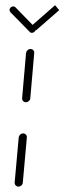

<svg xmlns="http://www.w3.org/2000/svg" viewBox="-20 -703 243 723"><path d="M49.6 -0.4Q43.3 -0.4 39.1 -4.8Q34.8 -9.3 35.2 -15.6L50.4 -185.2Q51.1 -191.5 55.9 -196.1Q60.7 -200.7 67 -200.7Q73.3 -200.7 77.6 -196.1Q81.9 -191.5 81.1 -185.2L65.9 -15.6Q65.6 -9.3 60.7 -4.8Q55.9 -0.4 49.6 -0.4ZM77.4 -318.1Q71.1 -318.1 67 -322.6Q63 -327 63.3 -333.3L78.1 -503.3Q78.9 -509.6 83.7 -514.1Q88.5 -518.5 94.8 -518.5Q101.1 -518.5 105.4 -514.1Q109.6 -509.6 108.9 -503.3L94.1 -333.3Q93.7 -327 88.7 -322.6Q83.7 -318.1 77.4 -318.1ZM15.9 -665.9Q16.3 -671.5 20.6 -675.2Q24.8 -678.9 30 -678.9Q35.2 -678.9 38.5 -675.2L110.7 -601.1Q114.1 -597.8 114.1 -593Q114.1 -587.4 109.8 -583.3Q105.6 -579.3 100 -579.3Q94.4 -579.3 91.9 -583L19.3 -657Q15.9 -660.4 15.9 -665.9ZM203 -664.8 118.9 -591.5Q115.6 -587.8 109.6 -587.8Q104.8 -587.8 101.5 -590.9Q98.1 -594.1 98.1 -598.9Q98.1 -605.6 103 -609.6L187.4 -683.3Z"/></svg>

Font: 26F Galaxy Sans Ultra Light
Style: Italic
Weight: 200
Italic angle: -5°
Designer: C₂₉H₂₅N₃O₅
Version: Version 1.200